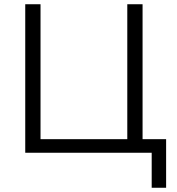

<svg xmlns="http://www.w3.org/2000/svg" viewBox="-20 -720 835 905"><path d="M99 0H695V165H763V-64H652V-700H580V-64H171V-700H99Z"/></svg>

Font: Chess Sans
Style: Regular
Weight: 400
Designer: Wolf Bōese
Foundry: Wolf Bōese
Version: Version 7.223;Glyphs 3.3 (3306)